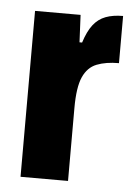

<svg xmlns="http://www.w3.org/2000/svg" viewBox="-44 -553 412 588"><g transform="rotate(5 162.5 -259.0)"><path d="M41 0V-510H181L185 -426H193Q204 -461 219.5 -481Q235 -501 257.5 -509.5Q280 -518 311 -518V-373Q271 -373 243 -362Q215 -351 201 -319.5Q187 -288 187 -224V0Z"/></g></svg>

Font: Saira Condensed ExtraBold
Style: Regular
Weight: 800
Width: 3
Designer: Hector Gatti with collaboration of the Omnibus-Type team
Foundry: Omnibus-Type
Version: Version 1.101